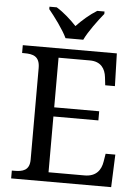

<svg xmlns="http://www.w3.org/2000/svg" viewBox="-61 -978 745 1025"><g transform="rotate(5 311.5 -465.5)"><path d="M262 -771H357C378 -816 426 -880 457 -918V-931H418C380 -908 339 -872 309 -840C279 -872 239 -908 201 -931H162V-918C193 -880 241 -816 262 -771ZM38 0H574L581 -175H529L522 -132C515 -88 490 -50 427 -50H234V-349H475V-398H234V-664H402C462 -664 485 -626 490 -582L495 -539H547L542 -714H38V-672H51C96 -672 133 -663 133 -600V-109C133 -50 95 -42 51 -42H38Z"/></g></svg>

Font: Noto Serif
Style: Regular
Weight: 400
Designer: Monotype Design Team
Foundry: Monotype Imaging Inc.
Version: Version 2.015